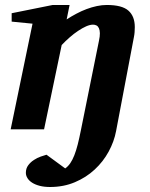

<svg xmlns="http://www.w3.org/2000/svg" viewBox="-20 -520 602 772"><path d="M522 -411.1Q522 -401.4 521.2 -390.9Q520.5 -380.4 518.1 -369.1L446.8 6.8Q439 48.8 417 89.4Q395 129.9 360.8 161.6Q326.7 193.4 281.2 212.6Q235.8 231.9 181.2 231.9Q158.2 231.9 140.1 227.3Q122.1 222.7 109.6 214.8Q97.2 207 90.6 196.5Q84 186 84 174.8Q84 157.2 93.5 144.5Q103 131.8 116.2 123.3Q129.4 114.7 143.6 109.6Q157.7 104.5 167 102.1L242.2 157.2Q253.9 148.9 262.7 136Q271.5 123 278.8 104.5Q286.1 85.9 292.5 61Q298.8 36.1 305.2 3.9L377.9 -356Q381.8 -374 381.6 -386.5Q381.3 -398.9 377.7 -406.7Q374 -414.6 367.9 -417.7Q361.8 -420.9 354 -420.9Q341.8 -420.9 326.4 -414.1Q311 -407.2 294.2 -396Q277.3 -384.8 260.3 -369.9Q243.2 -355 228 -338.9L157.2 0H22.9L110.8 -424.8L26.9 -433.1V-466.8L191.9 -500H259.8L248 -441.9Q266.6 -454.1 286.9 -464.8Q307.1 -475.6 327.9 -483.4Q348.6 -491.2 369.4 -495.6Q390.1 -500 409.2 -500Q470.7 -500 496.3 -477.3Q522 -454.6 522 -411.1Z"/></svg>

Font: Charis SIL Afr
Style: Bold Italic
Weight: 700
Italic angle: -11°
Foundry: SIL International
Version: Version 5.000